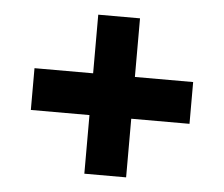

<svg xmlns="http://www.w3.org/2000/svg" viewBox="-40 -537 608 522"><g transform="rotate(5 264.5 -276.0)"><path d="M208 -219H48V-333H208V-493H322V-333H481V-219H322V-59H208Z"/></g></svg>

Font: D-DIN
Style: DIN-Bold
Weight: 700
Designer: Charles Nix
Foundry: Datto Inc.
Version: Version 1.00